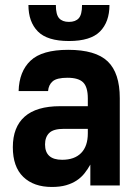

<svg xmlns="http://www.w3.org/2000/svg" viewBox="-20 -737 550 763"><path d="M186 6Q114 6 72.5 -34Q31 -74 31 -152Q31 -232 78 -273.5Q125 -315 219 -315H329V-346Q329 -391 310.5 -409.5Q292 -428 248 -428Q206 -428 189.5 -414Q173 -400 171 -375H54Q56 -453 101.5 -496Q147 -539 251 -539Q360 -539 408 -493Q456 -447 456 -347V0H339V-83Q329 -65 316 -48.5Q303 -32 285 -20Q267 -8 243 -1Q219 6 186 6ZM227 -102Q276 -102 302.5 -129Q329 -156 329 -207V-225H234Q192 -225 175.5 -208.5Q159 -192 159 -163Q159 -102 227 -102ZM254 -574Q168 -574 130.5 -612Q93 -650 93 -717H202Q202 -679 215 -664.5Q228 -650 254 -650Q280 -650 293 -664.5Q306 -679 306 -717H415Q415 -650 377.5 -612Q340 -574 254 -574Z"/></svg>

Font: Golos UI
Style: Bold
Weight: 700
Designer: A.Korolkova, Vitaly Kuzmin
Foundry: ParaType Ltd
Version: Version 2.000